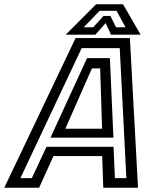

<svg xmlns="http://www.w3.org/2000/svg" viewBox="-67 -878 742 898"><path d="M-47 0 286.5 -700H540.5L578.5 0H416L411 -148H183L116 0ZM28.5 -45H82L150.5 -191.5H464L470.5 -45H524L493 -653H315ZM169 -234 340 -606H447L463.5 -234ZM238.5 -276H410.5L401.5 -558H363ZM382.5 -858H508.5L590.5 -716H452L427 -770L379 -716H240.5ZM399 -827.5 324.5 -750.5H369L417.5 -803.5H449.5L475.5 -750.5H520L478 -827.5Z"/></svg>

Font: Tourney Thin Medium
Style: Italic
Weight: 500
Italic angle: -12°
Version: Version 1.015